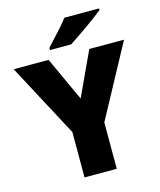

<svg xmlns="http://www.w3.org/2000/svg" viewBox="-133 -1022 930 1116"><g transform="rotate(-15 332.0 -463.5)"><path d="M332 -449 455 -714H664L429 -279V0H235V-273L0 -714H210ZM571 -917Q553 -903 526 -882.5Q499 -862 468 -840.5Q437 -819 408.5 -799.5Q380 -780 360 -767H233V-781Q250 -800 274 -825.5Q298 -851 322 -878Q346 -905 362 -927H571Z"/></g></svg>

Font: Noto Kufi Arabic Black
Style: Regular
Weight: 900
Designer: Monotype Design Team, David Williams, Khaled Hosny
Foundry: Google LLC
Version: Version 2.109; ttfautohint (v1.8.4.7-5d5b)